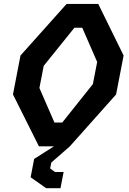

<svg xmlns="http://www.w3.org/2000/svg" viewBox="-20 -750 660 984"><path d="M179.5 0H256.5L155 64.5L137 158.5L216.5 214.5H290L306 131.5H262L237 113.5L243 83L338 0L575 -266L613.5 -465.5L483.5 -730H321.5L85 -465.5L46.5 -266ZM182 -299 204 -412.5 361.5 -608H401.5L478 -432.5L456 -319L299 -122H259Z"/></svg>

Font: Monaspace Krypton SemiBold
Style: Italic
Weight: 600
Italic angle: -11°
Designer: Riley Cran & the Lettermatic Team
Foundry: Lettermatic
Version: Version 1.101 (Monaspace Krypton)